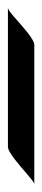

<svg xmlns="http://www.w3.org/2000/svg" viewBox="170 -924 107 487"><g transform="rotate(-90 223.5 -680.5)"><path d="M446.8 -713.9Q443.4 -713.4 436.8 -708.5Q430.2 -703.6 421.6 -696Q413.1 -688.5 403.3 -679.9Q393.6 -671.4 384.3 -664.1Q375 -656.7 366.7 -651.9Q358.4 -647 353 -647H0Q3.4 -647.5 10 -652.6Q16.6 -657.7 25.4 -665.3Q34.2 -672.9 43.9 -681.2Q53.7 -689.5 63.2 -696.8Q72.8 -704.1 81.1 -709Q89.4 -713.9 95.2 -713.9Z"/></g></svg>

Font: Eagle Lake
Style: Regular
Weight: 400
Designer: Astigmatic (AOETI)
Foundry: Astigmatic (AOETI)
Version: Version 1.000